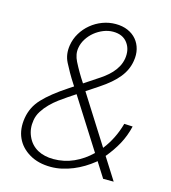

<svg xmlns="http://www.w3.org/2000/svg" viewBox="-111 -826 824 925"><g transform="rotate(15 301.0 -363.0)"><path d="M45.5 -185.7Q50.1 -213.4 62 -237.7Q73.9 -262.1 94.8 -284.4Q115.1 -306.1 144 -329.2Q172.9 -352.3 211.6 -377.8L235.8 -393.8Q235.1 -395.2 234 -396.8Q233 -398.4 231.2 -400.9Q213.1 -428.6 199.8 -452.2Q186.4 -475.9 176.5 -495.4Q166.5 -514.9 163.7 -535.9Q160.9 -556.8 164.4 -579.2Q169.7 -612.9 187 -641.5Q204.2 -670.1 229.8 -691.2Q255.3 -712.4 286.9 -724.3Q318.5 -736.2 352.3 -736.2Q386.7 -736.2 413.2 -724.6Q439.6 -713.1 456.7 -692.8Q473.7 -672.6 480.5 -645.4Q487.2 -618.3 481.9 -587Q478.3 -564.3 468.9 -543.3Q459.5 -522.4 443.7 -502.7Q427.9 -483 405.5 -463.8Q383.2 -444.6 353.7 -425.1L294.4 -385.7L447.4 -144.2Q494.3 -203.8 516 -282.3L558.2 -280.2Q546.5 -230.8 524 -189.6Q501.4 -148.4 469.1 -109.7L538.7 0H486.2L438.2 -75.6Q436.8 -74.2 435.7 -73.2Q434.7 -72.1 433.2 -71Q411.6 -53.6 387.3 -38.9Q362.9 -24.1 336.5 -13.3Q310 -2.5 282.5 3.7Q255 9.9 226.9 9.9Q164.8 9.9 120.7 -16Q75.3 -42.6 55.8 -85.9Q36.2 -129.3 45.5 -185.7ZM97.7 -107.2Q106.5 -86.6 120 -71.9Q133.5 -57.2 150.6 -47.9Q167.6 -38.7 187.5 -34.3Q207.4 -29.8 229 -29.8Q283 -29.8 330.3 -51.1Q377.5 -72.4 416.2 -110.1L257.1 -360.8L220.2 -336.3Q201 -323.5 179.7 -307.7Q158.4 -291.9 139.6 -272.9Q120.7 -253.9 106.9 -232.1Q93 -210.2 89.1 -185.7Q82 -143.1 97.7 -107.2ZM218.8 -512.4Q231.2 -487.9 244.7 -464.8Q258.2 -441.8 273.4 -419L330.6 -457Q349.4 -468.8 367 -482.1Q384.6 -495.4 399.3 -511.2Q414.1 -527 424.4 -545.8Q434.7 -564.6 438.6 -587Q442.1 -609.7 438.2 -629.1Q434.3 -648.4 422.2 -664.8Q398.4 -697.1 349.8 -697.1Q325.6 -697.1 301.8 -687.5Q278.1 -677.9 258.3 -661.8Q238.6 -645.6 225 -624.1Q211.3 -602.6 207.4 -578.5Q204.5 -561.4 207.6 -545.1Q210.6 -528.8 218.8 -512.4Z"/></g></svg>

Font: Inter P Extra Light
Style: Italic
Weight: 200
Italic angle: 9.39999°
Designer: Rasmus Andersson
Foundry: rsms
Version: Version 3.018;git-588b23468